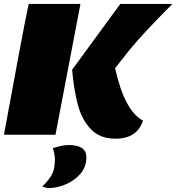

<svg xmlns="http://www.w3.org/2000/svg" viewBox="-28 -680 890 969"><path d="M117 -660H378L252 0H-8Q28 -198 67.5 -408.5Q107 -619 117 -660ZM553 -336Q600 -121 694 -71Q663 20 555 20Q477 20 431.5 -27Q386 -74 365.5 -149Q345 -224 336 -328L579 -660H842Q686 -504 621.5 -422.5Q557 -341 553 -336ZM222 269Q206 269 185 262Q223 224 236 197Q249 170 249 124Q249 110 245.5 93Q242 76 238 68Q286 52 319 52Q408 52 408 114Q408 163 377 198Q346 233 302 251Q258 269 222 269Z"/></svg>

Font: Sansita Black Italic
Style: Regular
Weight: 900
Italic angle: -11°
Designer: Pablo Cosgaya
Foundry: Omnibus-Type
Version: Version 1.006